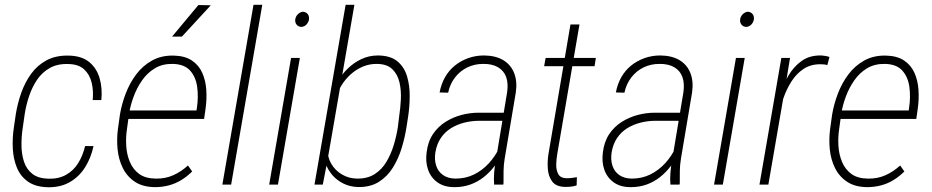

<svg xmlns="http://www.w3.org/2000/svg" viewBox="-20 -770 3890 801"><path d="M183.1 -24.4Q225.6 -23.4 256.6 -41.3Q287.6 -59.1 306.6 -90.1Q325.7 -121.1 335 -160.6H370.1Q359.9 -112.3 335.7 -73.2Q311.5 -34.2 272.9 -11.2Q234.4 11.7 181.6 11.2Q128.9 10.3 97.2 -12Q65.4 -34.2 50.5 -70.6Q35.6 -106.9 33.4 -150.1Q31.2 -193.4 37.6 -236.3L45.9 -293.5Q53.2 -338.9 68.8 -383.1Q84.5 -427.2 110.1 -462.4Q135.7 -497.6 174.1 -518.3Q212.4 -539.1 266.1 -538.1Q320.3 -537.1 351.8 -511.5Q383.3 -485.8 395.5 -443.8Q407.7 -401.9 402.8 -352.5H366.7Q370.6 -391.6 362.3 -425.5Q354 -459.5 330.6 -481Q307.1 -502.4 264.2 -502.9Q219.7 -504.4 187.7 -486.3Q155.8 -468.3 135 -437.7Q114.3 -407.2 101.6 -369.6Q88.9 -332 83 -293.5L74.7 -235.4Q69.3 -200.7 69.6 -163.8Q69.8 -127 80.1 -95.5Q90.3 -64 115 -44.7Q139.6 -25.4 183.1 -24.4Z M627 10.7Q575.7 10.3 542.7 -11.7Q509.8 -33.7 492.2 -69.3Q474.6 -105 470.5 -147.9Q466.3 -190.9 472.2 -233.4L480.5 -293Q487.8 -335.9 504.4 -379.6Q521 -423.3 548.1 -459.5Q575.2 -495.6 614 -517.3Q652.8 -539.1 704.1 -538.1Q751.5 -537.1 780.5 -517.6Q809.6 -498 823.7 -466.3Q837.9 -434.6 840.6 -395.3Q843.3 -356 837.4 -315.4L831.5 -273.9H501L507.3 -309.1H799.8L801.8 -323.2Q808.1 -365.2 802.7 -406.5Q797.4 -447.8 773.7 -474.9Q750 -502 701.7 -503.4Q658.7 -504.4 627 -485.6Q595.2 -466.8 573 -435.1Q550.8 -403.3 537.1 -366Q523.4 -328.6 518.1 -293L509.8 -232.4Q504.4 -197.8 506.6 -161.6Q508.8 -125.5 521.7 -94.5Q534.7 -63.5 560.5 -44.4Q586.4 -25.4 629.4 -24.9Q668.9 -23.9 702.4 -38.8Q735.8 -53.7 764.2 -79.6L781.7 -54.7Q760.7 -33.7 736.3 -18.8Q711.9 -3.9 684.3 3.4Q656.7 10.7 627 10.7ZM697.8 -617.2 807.6 -749 859.4 -748 738.8 -617.2Z M1074.2 -750 944.3 0H907.7L1037.6 -750Z M1231 -528.3 1139.6 0H1103L1194.3 -528.3ZM1211.9 -689.9Q1213.9 -701.7 1222.4 -710.4Q1231 -719.2 1243.7 -721.2Q1257.8 -719.7 1264.4 -710.4Q1271 -701.2 1269 -688Q1266.6 -676.3 1258.3 -667.5Q1250 -658.7 1236.8 -657.7Q1223.6 -658.7 1216.8 -668Q1210 -677.2 1211.9 -689.9Z M1421.9 -750H1458.5L1346.2 -101.1L1326.7 0H1292ZM1683.1 -286.6 1675.8 -239.3Q1669.4 -197.8 1656 -153.3Q1642.6 -108.9 1619.4 -71.3Q1596.2 -33.7 1560.5 -11.2Q1524.9 11.2 1473.6 10.3Q1439.9 9.3 1412.4 -4.4Q1384.8 -18.1 1365.7 -40.5Q1346.7 -63 1337.2 -90.8Q1327.6 -118.7 1329.1 -147.5L1362.8 -367.2Q1370.6 -397.9 1387.7 -428.2Q1404.8 -458.5 1430.2 -483.4Q1455.6 -508.3 1487.5 -523.4Q1519.5 -538.6 1557.1 -538.6Q1609.4 -538.1 1638.2 -513.9Q1667 -489.7 1678.2 -451.4Q1689.5 -413.1 1689.2 -369.6Q1689 -326.2 1683.1 -286.6ZM1639.6 -238.3 1645.5 -286.6Q1650.4 -317.9 1652.3 -355Q1654.3 -392.1 1646.7 -425.8Q1639.2 -459.5 1616.7 -481.4Q1594.2 -503.4 1550.8 -503.4Q1520 -503.4 1492.7 -491.7Q1465.3 -480 1442.9 -459.7Q1420.4 -439.5 1404.5 -413.6Q1388.7 -387.7 1380.9 -358.9L1347.2 -150.9Q1345.2 -116.2 1361.3 -87.9Q1377.4 -59.6 1406 -42.5Q1434.6 -25.4 1469.7 -24.9Q1513.2 -24.4 1543.2 -43.7Q1573.2 -63 1592.3 -95.2Q1611.3 -127.4 1622.6 -164.6Q1633.8 -201.7 1639.6 -238.3Z M2047.9 -97.7 2095.7 -385.3Q2101.1 -422.4 2091.6 -448.7Q2082 -475.1 2057.6 -489.5Q2033.2 -503.9 1995.6 -503.4Q1960 -503.4 1929.7 -488.8Q1899.4 -474.1 1878.4 -447Q1857.4 -419.9 1849.6 -383.3L1814 -384.3Q1820.3 -418.9 1836.4 -447.5Q1852.5 -476.1 1877.2 -496.1Q1901.9 -516.1 1932.9 -527.3Q1963.9 -538.6 1999.5 -538.6Q2047.4 -538.1 2079.1 -519.3Q2110.8 -500.5 2124.8 -465.6Q2138.7 -430.7 2131.8 -383.8L2085.4 -107.9Q2081.1 -81.5 2080.8 -56.6Q2080.6 -31.7 2080.6 -5.4L2079.6 0H2041.5Q2039.6 -24.4 2041.5 -49.1Q2043.5 -73.7 2047.9 -97.7ZM2093.8 -299.8 2088.9 -266.1H1980Q1947.3 -266.1 1916.7 -258.3Q1886.2 -250.5 1861.1 -234.9Q1835.9 -219.2 1819.1 -194.3Q1802.2 -169.4 1796.4 -134.8Q1791.5 -104 1799.6 -79.1Q1807.6 -54.2 1828.1 -39.8Q1848.6 -25.4 1879.9 -24.9Q1922.9 -24.9 1957.8 -42.2Q1992.7 -59.6 2019.5 -88.9Q2046.4 -118.2 2064.5 -156.2L2073.7 -127.9Q2061 -100.6 2041.5 -75.2Q2022 -49.8 1997.3 -30.5Q1972.7 -11.2 1942.4 -0.2Q1912.1 10.7 1877 10.7Q1834.5 11.2 1806.4 -8.3Q1778.3 -27.8 1766.4 -60.5Q1754.4 -93.3 1759.8 -134.3Q1765.1 -179.2 1786.4 -210.7Q1807.6 -242.2 1838.9 -261.7Q1870.1 -281.2 1905.5 -290.5Q1940.9 -299.8 1976.6 -299.8Z M2465.8 -528.3 2460.4 -493.7H2250L2256.3 -528.3ZM2359.9 -668H2397.5L2304.7 -127Q2301.3 -107.9 2300.5 -84.7Q2299.8 -61.5 2308.8 -44.2Q2317.9 -26.9 2343.8 -26.4Q2355.5 -26.4 2366 -27.8Q2376.5 -29.3 2386.7 -30.8L2385.7 3.4Q2374.5 7.3 2362.8 8.5Q2351.1 9.8 2338.9 9.8Q2300.3 9.3 2283.9 -12.5Q2267.6 -34.2 2265.4 -65.9Q2263.2 -97.7 2268.1 -127.4Z M2783.2 -97.7 2831.1 -385.3Q2836.4 -422.4 2826.9 -448.7Q2817.4 -475.1 2793 -489.5Q2768.6 -503.9 2731 -503.4Q2695.3 -503.4 2665 -488.8Q2634.8 -474.1 2613.8 -447Q2592.8 -419.9 2585 -383.3L2549.3 -384.3Q2555.7 -418.9 2571.8 -447.5Q2587.9 -476.1 2612.5 -496.1Q2637.2 -516.1 2668.2 -527.3Q2699.2 -538.6 2734.9 -538.6Q2782.7 -538.1 2814.5 -519.3Q2846.2 -500.5 2860.1 -465.6Q2874 -430.7 2867.2 -383.8L2820.8 -107.9Q2816.4 -81.5 2816.2 -56.6Q2815.9 -31.7 2815.9 -5.4L2814.9 0H2776.9Q2774.9 -24.4 2776.9 -49.1Q2778.8 -73.7 2783.2 -97.7ZM2829.1 -299.8 2824.2 -266.1H2715.3Q2682.6 -266.1 2652.1 -258.3Q2621.6 -250.5 2596.4 -234.9Q2571.3 -219.2 2554.4 -194.3Q2537.6 -169.4 2531.7 -134.8Q2526.9 -104 2534.9 -79.1Q2543 -54.2 2563.5 -39.8Q2584 -25.4 2615.2 -24.9Q2658.2 -24.9 2693.1 -42.2Q2728 -59.6 2754.9 -88.9Q2781.7 -118.2 2799.8 -156.2L2809.1 -127.9Q2796.4 -100.6 2776.9 -75.2Q2757.3 -49.8 2732.7 -30.5Q2708 -11.2 2677.7 -0.2Q2647.5 10.7 2612.3 10.7Q2569.8 11.2 2541.7 -8.3Q2513.7 -27.8 2501.7 -60.5Q2489.7 -93.3 2495.1 -134.3Q2500.5 -179.2 2521.7 -210.7Q2543 -242.2 2574.2 -261.7Q2605.5 -281.2 2640.9 -290.5Q2676.3 -299.8 2711.9 -299.8Z M3086.9 -528.3 2995.6 0H2959L3050.3 -528.3ZM3067.9 -689.9Q3069.8 -701.7 3078.4 -710.4Q3086.9 -719.2 3099.6 -721.2Q3113.8 -719.7 3120.4 -710.4Q3127 -701.2 3125 -688Q3122.6 -676.3 3114.3 -667.5Q3106 -658.7 3092.8 -657.7Q3079.6 -658.7 3072.8 -668Q3065.9 -677.2 3067.9 -689.9Z M3261.2 -438.5 3185.5 0H3148.4L3239.7 -528.3H3275.9ZM3440.4 -532.2 3431.6 -498.5Q3425.3 -500.5 3417.7 -501.2Q3410.2 -502 3402.3 -502Q3361.3 -502 3331.5 -481.9Q3301.8 -461.9 3281.5 -429.7Q3261.2 -397.5 3248.5 -360.8Q3235.8 -324.2 3228.5 -290.5L3211.4 -286.6Q3218.8 -324.7 3231.9 -368.7Q3245.1 -412.6 3267.8 -452.1Q3290.5 -491.7 3324.5 -515.9Q3358.4 -540 3407.2 -538.6Q3416 -538.1 3424.1 -536.6Q3432.1 -535.2 3440.4 -532.2Z M3598.1 10.7Q3546.9 10.3 3513.9 -11.7Q3481 -33.7 3463.4 -69.3Q3445.8 -105 3441.7 -147.9Q3437.5 -190.9 3443.4 -233.4L3451.7 -293Q3459 -335.9 3475.6 -379.6Q3492.2 -423.3 3519.3 -459.5Q3546.4 -495.6 3585.2 -517.3Q3624 -539.1 3675.3 -538.1Q3722.7 -537.1 3751.7 -517.6Q3780.8 -498 3794.9 -466.3Q3809.1 -434.6 3811.8 -395.3Q3814.5 -356 3808.6 -315.4L3802.7 -273.9H3472.2L3478.5 -309.1H3771L3772.9 -323.2Q3779.3 -365.2 3773.9 -406.5Q3768.6 -447.8 3744.9 -474.9Q3721.2 -502 3672.9 -503.4Q3629.9 -504.4 3598.1 -485.6Q3566.4 -466.8 3544.2 -435.1Q3522 -403.3 3508.3 -366Q3494.6 -328.6 3489.3 -293L3481 -232.4Q3475.6 -197.8 3477.8 -161.6Q3480 -125.5 3492.9 -94.5Q3505.9 -63.5 3531.7 -44.4Q3557.6 -25.4 3600.6 -24.9Q3640.1 -23.9 3673.6 -38.8Q3707 -53.7 3735.4 -79.6L3752.9 -54.7Q3731.9 -33.7 3707.5 -18.8Q3683.1 -3.9 3655.5 3.4Q3627.9 10.7 3598.1 10.7Z"/></svg>

Font: Roboto Condensed ExtraLight
Style: Italic
Weight: 250
Italic angle: -12°
Designer: Christian Robertson
Foundry: Google
Version: Version 3.008; 2023